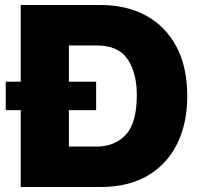

<svg xmlns="http://www.w3.org/2000/svg" viewBox="-20 -749 807 769"><path d="M63 0V-729H382Q487 -729 565 -686.5Q643 -644 686.5 -562.5Q730 -481 730 -364Q730 -255 689.5 -173Q649 -91 571.5 -45.5Q494 0 382 0ZM367 -567H256V-162H367Q440 -162 484 -209.5Q528 -257 528 -368Q528 -457 491 -512Q454 -567 367 -567ZM3 -308V-422H365V-308Z"/></svg>

Font: BDO Grotesk Black
Style: Regular
Weight: 900
Designer: Deni Anggara
Foundry: Lokal Container
Version: Version 2.000